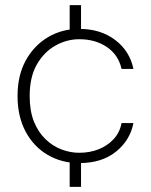

<svg xmlns="http://www.w3.org/2000/svg" viewBox="-20 -620 585 744"><path d="M250 104V-20H294V104ZM250 -477V-600H294V-477ZM287 12Q219 12 164.5 -20Q110 -52 79 -110.5Q48 -169 48 -248Q48 -328 80 -386Q112 -444 166 -476Q220 -508 287 -508Q370 -508 426.5 -465Q483 -422 497 -353H451Q439 -407 394.5 -437.5Q350 -468 287 -468Q239 -468 195 -443.5Q151 -419 123 -370.5Q95 -322 95 -248Q95 -190 111.5 -149Q128 -108 156 -81Q184 -54 218 -41Q252 -28 287 -28Q328 -28 362 -41.5Q396 -55 420 -80.5Q444 -106 451 -143H497Q484 -76 429 -32Q374 12 287 12Z"/></svg>

Font: DM Sans 24pt ExtraLight
Style: Regular
Weight: 250
Designer: Colophon Foundry, Jonny Pinhorn
Foundry: Colophon Foundry
Version: Version 4.004;gftools[0.9.30]